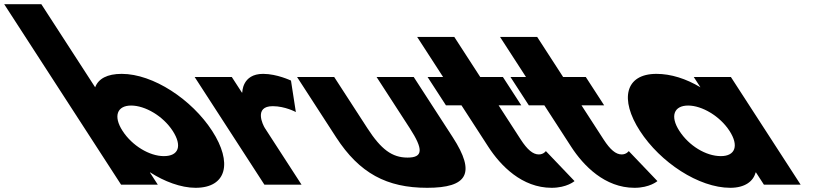

<svg xmlns="http://www.w3.org/2000/svg" viewBox="-517 -880 3907 915"><path d="M494.2 -256C397 -406 213 -528 63 -528C-6 -528 -48.1 -505 -63.5 -464L-320 -860H-497L60 0H235L197.4 -58H199.4C264.6 -16 344.7 15 414.7 15C564.7 15 591.3 -106 494.2 -256ZM306.2 -256C351.5 -186 335.9 -136 263.9 -136C194.9 -136 112.5 -186 67.2 -256C21.2 -327 41.8 -377 107.8 -377C174.8 -377 260.2 -327 306.2 -256Z M743 0H920L745.1 -270C736.7 -283 690.8 -374 782.8 -374C841.8 -374 892.9 -346 892.9 -346L869.7 -496C869.7 -496 803 -528 737 -528C636 -528 637.7 -439 637.7 -439H635.7L587.7 -513H410.7Z M1075.7 -513H898.7L1084.6 -226C1196 -54 1326.7 15 1518.7 15C1710.7 15 1752 -54 1640.6 -226L1454.7 -513H1277.7L1435.8 -269C1501.2 -168 1499.4 -129 1425.4 -129C1351.4 -129 1299.2 -168 1233.8 -269Z M1594.7 -513H1520.7L1608.2 -378H1682.2L1809.8 -181C1868.7 -90 1970.7 15 2111.7 15C2184.7 15 2221 -17 2221 -17L2084.4 -160C2084.4 -160 2073.7 -144 2050.7 -144C2022.7 -144 1995.8 -167 1964.7 -215L1859.2 -378H1967.2L1879.7 -513H1771.7L1648 -704H1471Z M1989.7 -513H1915.7L2003.2 -378H2077.2L2204.8 -181C2263.7 -90 2365.7 15 2506.7 15C2579.7 15 2616 -17 2616 -17L2479.4 -160C2479.4 -160 2468.7 -144 2445.7 -144C2417.7 -144 2390.8 -167 2359.7 -215L2254.2 -378H2362.2L2274.7 -513H2166.7L2043 -704H1866Z M2532.7 -256C2629.8 -106 2813.2 15 2963.2 15C3033.2 15 3073.1 -16 3083.9 -58H3085.9L3123.5 0H3298.5L2966.2 -513H2789.2L2821 -464C2752.4 -505 2680.5 -528 2611.5 -528C2461.5 -528 2435.5 -406 2532.7 -256ZM2720.7 -256C2674.7 -327 2695.3 -377 2762.3 -377C2828.3 -377 2913.7 -327 2959.7 -256C3005 -186 2987.4 -136 2918.4 -136C2846.4 -136 2766 -186 2720.7 -256Z"/></svg>

Font: Hussar
Style: BdOpOblSeven
Weight: 700
Foundry: Cannot Into Space Fonts
Version: Version 2.00